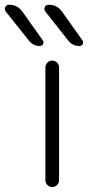

<svg xmlns="http://www.w3.org/2000/svg" viewBox="-63 -796 379 795"><path d="M125 -49.8V-516.6Q125 -528.3 133.3 -536.6Q141.6 -544.9 153.3 -544.9Q165 -544.9 173.3 -536.6Q181.6 -528.3 181.6 -516.6V-49.8Q181.6 -38.1 173.3 -29.8Q165 -21.5 153.3 -21.5Q141.6 -21.5 133.3 -29.8Q125 -38.1 125 -49.8ZM265.6 -605.5Q237.3 -605.5 219.7 -627.9L125 -748Q118.2 -756.8 122.6 -766.6Q127 -776.4 138.7 -776.4Q173.8 -776.4 194.3 -747.1L278.3 -628.9Q281.2 -625 281.2 -620.1Q281.2 -617.2 279.3 -613.3Q275.4 -605.5 265.6 -605.5ZM102.5 -605.5Q74.2 -605.5 56.6 -627.9L-39.1 -748Q-43 -753.9 -43 -758.8Q-43 -762.7 -41 -766.6Q-37.1 -776.4 -25.4 -776.4Q9.8 -776.4 30.3 -747.1L114.3 -628.9Q117.2 -625 117.2 -620.1Q117.2 -617.2 115.2 -613.3Q111.3 -605.5 102.5 -605.5Z"/></svg>

Font: Gen Jyuu Gothic Light
Style: Regular
Weight: 200
Designer: [Source Han Sans]
Ryoko NISHIZUKA  (kana & ideographs); Paul D. Hunt (Latin, Greek & Cyrillic); Wenlong ZHANG  (bopomofo
Version: Version 1.002.20150607